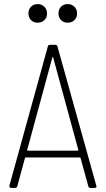

<svg xmlns="http://www.w3.org/2000/svg" viewBox="-20 -919 517 939"><path d="M412 -8 374 -146Q373 -149 369 -149H107Q103 -149 102 -146L65 -9Q63 0 54 0H35Q30 0 27.5 -3Q25 -6 26 -11L214 -692Q216 -700 225 -700H250Q259 -700 261 -692L451 -11L452 -8Q452 0 442 0H423Q414 0 412 -8ZM117 -182H359Q361 -182 362.5 -183.5Q364 -185 363 -186L240 -638Q239 -640 238 -640Q237 -640 236 -638L113 -186Q112 -185 113.5 -183.5Q115 -182 117 -182ZM266 -853Q266 -873 278.5 -886Q291 -899 311 -899Q331 -899 344 -886Q357 -873 357 -853Q357 -833 344 -820.5Q331 -808 311 -808Q291 -808 278.5 -821Q266 -834 266 -853ZM119 -853Q119 -873 131.5 -886Q144 -899 164 -899Q184 -899 197 -886Q210 -873 210 -853Q210 -833 197 -820.5Q184 -808 164 -808Q144 -808 131.5 -821Q119 -834 119 -853Z"/></svg>

Font: Barlow Semi Condensed ExLight
Style: Regular
Weight: 275
Width: 4
Designer: Jeremy Tribby
Foundry: Tribby Type
Version: Version 1.408